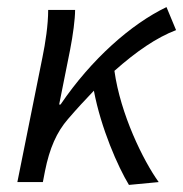

<svg xmlns="http://www.w3.org/2000/svg" viewBox="-20 -514 517 542"><path d="M29 0H101L107 -31C120 -96 140 -141 172 -178C197 -207 221 -233 245 -258C265 -152 313 -43 344 8L428 0C384 -61 320 -192 303 -314C365 -369 422 -408 477 -429L450 -494C350 -446 238 -347 151 -219H147L178 -374C186 -415 192 -460 192 -486H116C116 -443 108 -392 100 -353Z"/></svg>

Font: Source Sans Pro
Style: Italic
Weight: 400
Italic angle: -11°
Designer: Paul D. Hunt
Foundry: Adobe Systems Incorporated
Version: Version 3.006;hotconv 1.0.111;makeotfexe 2.5.65597